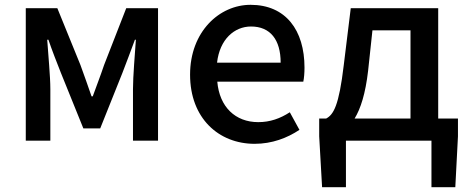

<svg xmlns="http://www.w3.org/2000/svg" viewBox="-20 -584 1943 797"><path d="M87 0H189V-214C189 -266 180 -360 176 -419H181C196 -375 216 -324 233 -281L326 -51H396L488 -281C504 -324 524 -374 540 -419H544C540 -360 532 -266 532 -214V0H636V-550H504L412 -314C397 -269 380 -226 365 -184H360C346 -226 330 -269 314 -314L218 -550H87Z M1037 13C1109 13 1172 -11 1223 -45L1183 -118C1143 -92 1101 -77 1052 -77C957 -77 891 -140 882 -245H1239C1242 -258 1244 -281 1244 -303C1244 -459 1166 -564 1020 -564C891 -564 769 -453 769 -274C769 -93 888 13 1037 13ZM881 -324C892 -421 953 -474 1022 -474C1102 -474 1145 -419 1145 -324Z M1526 -458H1684V-92H1452C1477 -133 1497 -195 1508 -290ZM1799 -92V-550H1436L1407 -314C1387 -144 1364 -108 1334 -92H1305V-18L1317 193H1416V0H1771V193H1870L1881 -18V-92Z"/></svg>

Font: Genne Gothic Medium
Style: Regular
Weight: 500
Designer: Ryoko NISHIZUKA (kana & ideographs); Paul D. Hunt (Latin, Greek & Cyrillic); Wenlong ZHANG (bopomofo); Sandoll Communica
Foundry: Adobe Systems Incorporated
Version: Version 1.004;PS 1.004;hotconv 16.6.51;makeotf.lib2.5.65220